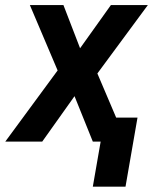

<svg xmlns="http://www.w3.org/2000/svg" viewBox="-57 -548 602 743"><path d="M188.5 -528.3 252.9 -361.3 372.1 -528.3H515.1L319.8 -263.7L432.1 0H302.2L231.4 -175.8L106.4 0H-36.6L166 -275.4L58.6 -528.3ZM475.1 -92.8 428.7 174.3H302.2L348.6 -92.8Z"/></svg>

Font: Roboto SemiBold
Style: Italic
Weight: 600
Designer: Christian Robertson
Foundry: Google
Version: Version 3.009; 2024